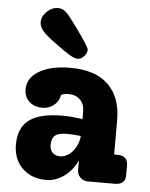

<svg xmlns="http://www.w3.org/2000/svg" viewBox="-55 -822 684 877"><g transform="rotate(5 287.0 -383.5)"><path d="M176 -617Q136 -646 119 -665.5Q102 -685 102 -706Q102 -733 125 -755Q148 -777 177 -777Q197 -777 213 -762Q229 -747 259 -705Q327 -612 327 -599Q327 -583 313.5 -568.5Q300 -554 285 -554Q271 -554 250 -566Q229 -578 176 -617ZM504 -133Q552 -133 552 -88V-44Q552 0 504 0H380Q359 0 345 -14Q331 -28 331 -50V-93Q311 -47 272 -18.5Q233 10 190 10Q122 10 80 -31Q38 -72 38 -139Q38 -217 87 -253Q136 -289 240 -289Q280 -289 331 -281V-315Q331 -350 311 -370Q291 -390 257 -390Q238 -390 224 -383Q219 -354 196.5 -335.5Q174 -317 143 -317Q106 -317 83 -338.5Q60 -360 60 -394Q60 -448 114 -479Q168 -510 255 -510Q371 -510 430 -452.5Q489 -395 489 -290V-133ZM241 -103Q275 -103 300.5 -132.5Q326 -162 330 -204Q294 -208 264 -208Q227 -208 211.5 -194.5Q196 -181 196 -149Q196 -129 209 -116Q222 -103 241 -103Z"/></g></svg>

Font: Solway ExtraBold
Style: Regular
Weight: 800
Designer: Mariya V. Pigoulevskaya
Foundry: The Northern Block Ltd.
Version: Version 1.000;hotconv 1.0.109;makeotfexe 2.5.65596